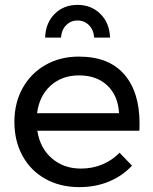

<svg xmlns="http://www.w3.org/2000/svg" viewBox="-20 -764 628 787"><path d="M552 -258Q552 -238 551 -228H133Q144 -157 192.5 -115Q241 -73 312 -73Q359 -73 399.5 -90Q440 -107 470 -138L521 -85Q482 -43 427 -20Q372 3 305 3Q227 3 166.5 -30.5Q106 -64 72.5 -125Q39 -186 39 -264Q39 -342 72.5 -402.5Q106 -463 166 -497.5Q226 -532 303 -532Q426 -532 489 -459.5Q552 -387 552 -258ZM468 -300Q464 -372 420 -413.5Q376 -455 304 -455Q234 -455 187.5 -413Q141 -371 132 -300ZM165 -610Q167 -670 204 -707Q241 -744 298 -744Q354 -744 391.5 -707Q429 -670 431 -610H366Q364 -641 345 -660.5Q326 -680 298 -680Q270 -680 251 -660.5Q232 -641 230 -610Z"/></svg>

Font: Montserrat arm2
Style: Regular
Weight: 400
Designer: Julieta Ulanovsky
Foundry: Julieta Ulanovsky
Version: Version 6.000